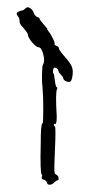

<svg xmlns="http://www.w3.org/2000/svg" viewBox="-20 -752 244 528"><path d="M62 -730Q69 -727 73 -716Q77 -707 83 -705Q89 -703 89 -700Q89 -698 100 -685Q105 -679 108 -675.5Q111 -672 110 -672Q109 -672 110.5 -670Q112 -668 114 -665Q120 -658 126 -645Q132 -632 130 -630Q129 -629 133 -627Q134 -626 135 -626Q142 -624 142 -619Q142 -616 149 -607Q170 -583 175.5 -573Q181 -563 180 -549Q178 -531 174 -528Q170 -525 162 -528.5Q154 -532 154 -537Q154 -540 148 -546Q142 -552 141 -556Q139 -566 130 -566Q127 -566 126 -559Q125 -552 127 -550Q129 -548 131 -530Q133 -514 136 -512Q139 -511 137 -507Q132 -500 136 -432Q136 -411 132 -411Q127 -413 128 -409Q128 -406 131 -404Q134 -402 131 -338Q129 -293 129.5 -283Q130 -273 134 -272Q142 -269 141 -259Q141 -256 138 -256Q135 -256 129 -250Q123 -244 116.5 -244Q110 -244 109 -250Q107 -256 100 -258Q93 -259 95 -265Q97 -270 95 -272Q90 -274 92 -357Q92 -413 97 -413Q99 -413 99 -451Q99 -489 97 -510Q95 -526 95.5 -548Q96 -570 98 -574Q104 -583 99 -602.5Q94 -622 86 -622Q80 -622 68.5 -635.5Q57 -649 57 -656Q57 -661 42 -678Q34 -686 34 -692Q34 -703 28 -709Q23 -715 29 -719Q37 -723 40 -723Q44 -723 50 -729Q53 -732 56 -732Q59 -732 62 -730Z"/></svg>

Font: Strokes
Style: Regular
Weight: 400
Version: Version 1.0